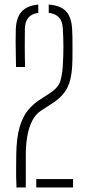

<svg xmlns="http://www.w3.org/2000/svg" viewBox="-20 -825 382 845"><path d="M52.5 0Q52 -19 51.8 -26.5Q51.5 -34 51.2 -38.5Q51 -43 51 -52Q51 -61 51 -81.5Q51 -102 51.5 -143Q52.5 -218 66.2 -264.8Q80 -311.5 102.2 -338.8Q124.5 -366 150.5 -383L199.5 -415Q238 -440 246.2 -470.5Q254.5 -501 256.5 -537Q259 -576 259 -617.8Q259 -659.5 256.5 -700Q254.5 -732.5 239 -748.8Q223.5 -765 194.5 -768.5V-805Q246.5 -801 270.8 -775.2Q295 -749.5 297.5 -695Q298.5 -683.5 298.8 -660.5Q299 -637.5 299 -611.5Q299 -585.5 298.8 -563.8Q298.5 -542 297.5 -532Q295 -489.5 285 -460Q275 -430.5 256.2 -409Q237.5 -387.5 208.5 -369L160.5 -338Q136.5 -322.5 121.8 -293.5Q107 -264.5 100.2 -225.8Q93.5 -187 93.5 -143V0ZM50.5 -530Q50 -567.5 49.5 -593.8Q49 -620 48.8 -643.5Q48.5 -667 49.5 -696Q51.5 -748.5 75.8 -774.5Q100 -800.5 148.5 -805V-768.5Q118 -764 104.2 -746.5Q90.5 -729 89.5 -701Q89 -669 89 -621Q89 -573 90.5 -530ZM139.5 0V-37H301.5V0Z"/></svg>

Font: Big Shoulders Stencil Text SC Thin
Style: Regular
Weight: 100
Designer: Patric King
Foundry: XO Type Co
Version: Version 2.001